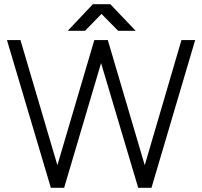

<svg xmlns="http://www.w3.org/2000/svg" viewBox="-20 -890 957 910"><path d="M301 -744H383L461 -824L540 -744H623L503 -870H420ZM840 -700 666 -107 491 -700H427L252 -107L77 -700H13L221 0H284L459 -591L635 0H698L905 -700Z"/></svg>

Font: Unageo Variable
Style: Regular
Weight: 300
Designer: Richard Sepsi
Foundry: Richard Sepsi
Version: Version 2.200